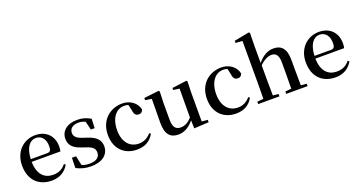

<svg xmlns="http://www.w3.org/2000/svg" viewBox="-46 -1505 4133 2213"><g transform="rotate(-20 2021.0 -398.5)"><path d="M311 16C406 16 477 -28 520 -103L503 -117C465 -69 417 -42 346 -42C241 -42 165 -110 162 -267H515C519 -284 521 -303 521 -328C521 -449 443 -543 303 -543C165 -543 43 -439 43 -264C43 -81 154 16 311 16ZM163 -300C168 -440 227 -510 299 -510C370 -510 414 -455 414 -369C414 -320 403 -300 364 -300Z M790 16C931 16 1010 -52 1010 -150C1010 -225 968 -274 866 -308L812 -326C737 -350 711 -378 711 -422C711 -473 751 -508 821 -508C852 -508 878 -502 905 -488L931 -384H977L982 -498C928 -528 882 -543 820 -543C689 -543 617 -474 617 -382C617 -303 668 -257 753 -229L807 -210C888 -185 911 -156 911 -110C911 -53 867 -19 783 -19C745 -19 716 -25 689 -38L665 -153H614L611 -28C667 0 720 16 790 16Z M1353 16C1455 16 1519 -24 1565 -102L1548 -115C1507 -67 1457 -42 1398 -42C1287 -42 1212 -126 1212 -271C1212 -420 1285 -510 1382 -510C1400 -510 1417 -508 1434 -502L1451 -427C1456 -377 1479 -359 1512 -359C1539 -359 1556 -372 1564 -401C1546 -484 1468 -543 1371 -543C1223 -543 1093 -441 1093 -256C1093 -83 1205 16 1353 16Z M2055 11 2235 1V-28L2163 -35V-385L2167 -525L2157 -536L1978 -512V-488L2053 -477L2051 -123C2012 -79 1965 -52 1915 -52C1856 -52 1822 -84 1822 -181V-385L1827 -525L1816 -536L1634 -515V-488L1712 -476L1709 -187C1708 -37 1765 16 1862 16C1939 16 2003 -27 2052 -89Z M2568 16C2670 16 2734 -24 2780 -102L2763 -115C2722 -67 2672 -42 2613 -42C2502 -42 2427 -126 2427 -271C2427 -420 2500 -510 2597 -510C2615 -510 2632 -508 2649 -502L2666 -427C2671 -377 2694 -359 2727 -359C2754 -359 2771 -372 2779 -401C2761 -484 2683 -543 2586 -543C2438 -543 2308 -441 2308 -256C2308 -83 2420 16 2568 16Z M3261 0H3449V-29L3379 -36L3377 -232V-351C3377 -488 3319 -543 3227 -543C3157 -543 3096 -511 3032 -436V-647L3035 -804L3021 -813L2839 -778V-751L2922 -746V-232L2920 -37L2843 -29V0H3104V-29L3036 -36C3035 -93 3034 -177 3034 -232V-406C3090 -461 3140 -481 3179 -481C3231 -481 3264 -449 3264 -359V-232L3262 -37L3187 -29V0Z M3791 16C3886 16 3957 -28 4000 -103L3983 -117C3945 -69 3897 -42 3826 -42C3721 -42 3645 -110 3642 -267H3995C3999 -284 4001 -303 4001 -328C4001 -449 3923 -543 3783 -543C3645 -543 3523 -439 3523 -264C3523 -81 3634 16 3791 16ZM3643 -300C3648 -440 3707 -510 3779 -510C3850 -510 3894 -455 3894 -369C3894 -320 3883 -300 3844 -300Z"/></g></svg>

Font: Noto Serif HK SemiBold
Style: Regular
Weight: 600
Designer: Ryoko NISHIZUKA 西塚涼子 (kana & ideographs); Frank Grießhammer (Latin, Greek & Cyrillic); Wenlong ZHANG 张文龙 (bopomofo); San
Foundry: Adobe
Version: Version 2.001;hotconv 1.1.0;makeotfexe 2.6.0